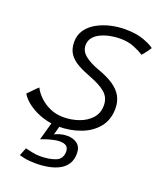

<svg xmlns="http://www.w3.org/2000/svg" viewBox="-185 -651 837 1007"><g transform="rotate(20 233.5 -147.0)"><path d="M138 264Q99 264 75 259Q51 254 44 251.5L62 207Q76 210.5 100 215.5Q124 220.5 142 220.5Q196 220.5 231 206.5Q266 192.5 266 151Q266 132 254.5 122Q243 112 216 112Q201 112 181.2 116.5Q161.5 121 143.5 126.8Q125.5 132.5 115 137L150 11.5L195.5 12.5L174.5 89Q182 83 202.8 77Q223.5 71 242.5 71Q278.5 71 300.5 88.5Q322.5 106 322.5 141.5Q322.5 175 308.2 198.5Q294 222 268.5 236.2Q243 250.5 209.5 257.2Q176 264 138 264ZM182 41.5Q139.5 41.5 96.8 28.2Q54 15 19 -8.8Q-16 -32.5 -35 -63.5Q-29.5 -68.5 -22.5 -76Q-15.5 -83.5 -7.5 -91.5Q0.5 -99.5 7.2 -106.2Q14 -113 18.5 -117Q31.5 -91 56.5 -67Q81.5 -43 115.5 -28.2Q149.5 -13.5 189.5 -13.5Q234.5 -13.5 275.5 -28Q316.5 -42.5 342.8 -71.5Q369 -100.5 369 -143.5Q369 -186.5 339.5 -212.5Q310 -238.5 254.5 -259.5Q209 -276.5 176.2 -294.8Q143.5 -313 126 -339Q108.5 -365 108.5 -404Q108.5 -444 129.2 -473Q150 -502 184 -520.8Q218 -539.5 258.2 -548.8Q298.5 -558 337 -558Q400.5 -558 442.5 -542.5Q484.5 -527 502 -512.5Q497.5 -505 490.5 -495.2Q483.5 -485.5 476.5 -476.8Q469.5 -468 463.5 -461.5Q441 -476 407.5 -489.5Q374 -503 329.5 -503Q304.5 -503 276.8 -497.8Q249 -492.5 224.8 -481.5Q200.5 -470.5 185.5 -452.2Q170.5 -434 170.5 -408.5Q170.5 -375.5 199.8 -352Q229 -328.5 278 -311Q331 -292.5 365 -269.5Q399 -246.5 415.2 -217Q431.5 -187.5 431.5 -150Q431.5 -86 396.8 -43.5Q362 -1 305 20.2Q248 41.5 182 41.5Z"/></g></svg>

Font: Grandstander Thin ExtraLight
Style: Italic
Weight: 250
Italic angle: -15°
Version: Version 1.200